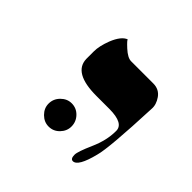

<svg xmlns="http://www.w3.org/2000/svg" viewBox="-99 -677 497 497"><g transform="rotate(45 149.5 -428.0)"><path d="M274.4 -506.3Q268.1 -356.4 258.8 -323.7Q244.6 -266.6 226.1 -266.6Q217.3 -266.6 217.3 -281.7Q217.3 -293 233.6 -329.8Q250 -366.7 250 -399.9Q251.5 -429.2 196.8 -429.2H149.9Q64.9 -429.2 63.5 -478.5V-506.3Q63.5 -525.4 73.7 -552.2Q86.4 -584 104 -590.3Q101.6 -588.9 119.4 -572.5Q137.2 -556.2 149.9 -556.2H231Q252.4 -556.2 264.2 -539.6Q275.9 -522.9 274.4 -506.3ZM160.2 -327.6Q160.2 -311 147.9 -298.3Q135.7 -285.6 118.2 -285.6Q101.6 -285.6 88.9 -298.3Q76.2 -311 76.2 -327.6Q76.2 -345.2 88.9 -357.9Q101.6 -370.6 118.2 -370.6Q135.7 -370.6 147.9 -357.9Q160.2 -345.2 160.2 -327.6Z"/></g></svg>

Font: Accordance
Style: Italic
Weight: 400
Italic angle: -11°
Version: Version 1.2 (build January 31, 2020) Miklal Software Solutio